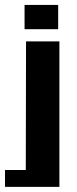

<svg xmlns="http://www.w3.org/2000/svg" viewBox="-20 -605 306 767"><path d="M212.4 -488.3H78.1V-585.4H212.4ZM84 -439.5H217.3V141.6H0V74.2H83Z"/></svg>

Font: Aqlam Corner
Style: Regular
Weight: 400
Designer: Developer/ Husham Jawad
Version: Version 1.00;December 29, 2020;FontCreator 13.0.0.2683 32-bi